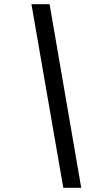

<svg xmlns="http://www.w3.org/2000/svg" viewBox="-20 -730 464 910"><path d="M280 160H365L215 -710H129Z"/></svg>

Font: Falling Sky
Style: ExtObl
Weight: 400
Designer: Paul D. Hunt
Foundry: Adobe Systems Incorporated
Version: Version 1.02